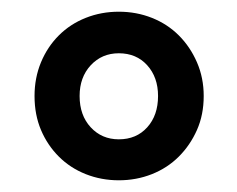

<svg xmlns="http://www.w3.org/2000/svg" viewBox="-20 -706 405 328"><path d="M183 -398Q153 -398 126.5 -408.5Q100 -419 80.5 -438.5Q61 -458 50 -484Q39 -510 39 -542Q39 -573 50 -599.5Q61 -626 80.5 -645.5Q100 -665 126.5 -675.5Q153 -686 183 -686Q213 -686 239.5 -675.5Q266 -665 285.5 -645.5Q305 -626 316.5 -599.5Q328 -573 328 -542Q328 -510 316.5 -484Q305 -458 285.5 -438.5Q266 -419 239.5 -408.5Q213 -398 183 -398ZM183 -468Q213 -468 231.5 -488.5Q250 -509 250 -542Q250 -574 231.5 -594.5Q213 -615 183 -615Q154 -615 135 -594.5Q116 -574 116 -542Q116 -509 135 -488.5Q154 -468 183 -468Z"/></svg>

Font: Font
Style: ¶
Weight: 700
Designer: Paul D. Hunt
Foundry: Adobe Systems Incorporated
Version: Version 3.000